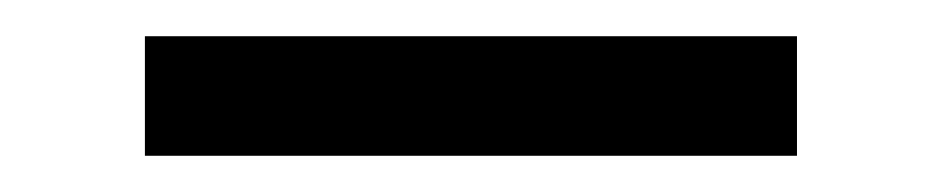

<svg xmlns="http://www.w3.org/2000/svg" viewBox="-20 -360 520 106"><path d="M60 -340H420V-274H60Z"/></svg>

Font: Krub Medium
Style: Regular
Weight: 500
Designer: Ekaluck Peanpanawate
Foundry: Cadson Demak Co.,Ltd.
Version: Version 1.000; ttfautohint (v1.6)